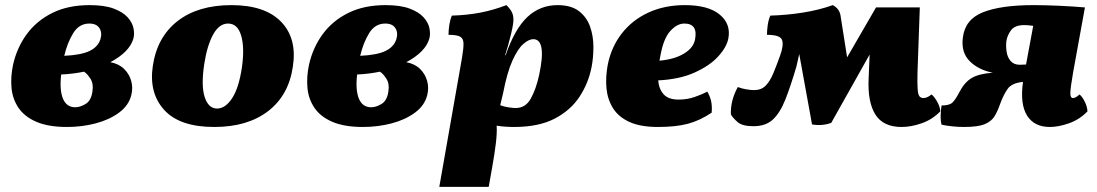

<svg xmlns="http://www.w3.org/2000/svg" viewBox="-20 -487 4287 750"><path d="M242 9Q169 9 122.5 -11Q76 -31 52.5 -65.5Q29 -100 25 -143.5Q21 -187 31 -234Q46 -301 84.5 -353.5Q123 -406 184.5 -436.5Q246 -467 330 -467Q388 -467 424 -453.5Q460 -440 478.5 -419.5Q497 -399 501.5 -376.5Q506 -354 501 -336Q486 -284 411 -244Q444 -238 464.5 -218Q485 -198 492.5 -171Q500 -144 493 -116Q483 -75 445 -47Q407 -19 353.5 -5Q300 9 242 9ZM329 -395Q289 -395 266 -357.5Q243 -320 231 -269Q296 -272 329 -287.5Q362 -303 372 -333Q380 -359 368.5 -377Q357 -395 329 -395ZM341 -129Q346 -160 333 -180Q320 -200 308 -207Q265 -198 219 -196Q212 -135 226 -101.5Q240 -68 274 -68Q293 -68 314.5 -81Q336 -94 341 -129Z M817 9Q682 9 621.5 -57.5Q561 -124 577 -230Q594 -343 674 -405Q754 -467 884 -467Q1015 -467 1078 -402Q1141 -337 1124 -227Q1108 -115 1027.5 -53Q947 9 817 9ZM828 -63Q860 -63 886.5 -103Q913 -143 925 -224Q936 -301 922 -348Q908 -395 871 -395Q836 -395 812.5 -352Q789 -309 778 -238Q765 -153 779.5 -108Q794 -63 828 -63Z M1398 9Q1325 9 1278.5 -11Q1232 -31 1208.5 -65.5Q1185 -100 1181 -143.5Q1177 -187 1187 -234Q1202 -301 1240.5 -353.5Q1279 -406 1340.5 -436.5Q1402 -467 1486 -467Q1544 -467 1580 -453.5Q1616 -440 1634.5 -419.5Q1653 -399 1657.5 -376.5Q1662 -354 1657 -336Q1642 -284 1567 -244Q1600 -238 1620.5 -218Q1641 -198 1648.5 -171Q1656 -144 1649 -116Q1639 -75 1601 -47Q1563 -19 1509.5 -5Q1456 9 1398 9ZM1485 -395Q1445 -395 1422 -357.5Q1399 -320 1387 -269Q1452 -272 1485 -287.5Q1518 -303 1528 -333Q1536 -359 1524.5 -377Q1513 -395 1485 -395ZM1497 -129Q1502 -160 1489 -180Q1476 -200 1464 -207Q1421 -198 1375 -196Q1368 -135 1382 -101.5Q1396 -68 1430 -68Q1449 -68 1470.5 -81Q1492 -94 1497 -129Z M1696 243 1785 -263Q1791 -299 1790.5 -318Q1790 -337 1777 -344Q1764 -351 1732 -351Q1732 -369 1735 -389Q1738 -409 1745 -426Q1807 -428 1858 -438Q1909 -448 1958 -467Q1976 -450 1982 -433.5Q1988 -417 1984 -392Q1982 -378 1976.5 -355Q1971 -332 1964.5 -309Q1958 -286 1953 -271H1955Q1991 -375 2040.5 -421Q2090 -467 2158 -467Q2211 -467 2241.5 -443.5Q2272 -420 2285 -383Q2298 -346 2298 -304Q2298 -262 2291 -226Q2279 -163 2244 -109.5Q2209 -56 2146.5 -23.5Q2084 9 1988 9Q1952 9 1920 4Q1922 31 1917 72.5Q1912 114 1902 170L1889 243ZM1945 -122 1934 -76Q1946 -71 1964.5 -68Q1983 -65 1994 -65Q2033 -65 2053.5 -102Q2074 -139 2086 -194Q2116 -334 2063 -334Q2046 -334 2024.5 -315.5Q2003 -297 1982 -251Q1961 -205 1945 -122Z M2550 9Q2482 9 2439 -10.5Q2396 -30 2374.5 -64.5Q2353 -99 2349 -142.5Q2345 -186 2354 -234Q2368 -304 2409 -356.5Q2450 -409 2513 -438Q2576 -467 2655 -467Q2747 -467 2791.5 -430Q2836 -393 2825 -336Q2818 -302 2785 -266Q2752 -230 2693 -203.5Q2634 -177 2551 -173Q2554 -139 2572.5 -118.5Q2591 -98 2631 -98Q2664 -98 2693 -108Q2722 -118 2743 -129Q2754 -110 2758 -91Q2762 -72 2760 -47Q2714 -16 2667 -3.5Q2620 9 2550 9ZM2560 -271Q2558 -260 2556 -250Q2614 -255 2651.5 -277.5Q2689 -300 2695 -333Q2707 -395 2653 -395Q2625 -395 2598.5 -366Q2572 -337 2560 -271Z M3502 9Q3430 9 3399.5 -39.5Q3369 -88 3373 -178L3377 -274L3227 -7Q3191 6 3152 -1L3102 -276L3091 -227Q3068 -149 3047.5 -97.5Q3027 -46 2999 -20Q2971 6 2923 6Q2880 6 2861.5 -10Q2843 -26 2835 -40Q2833 -94 2862 -147Q2877 -141 2895.5 -138Q2914 -135 2925 -135Q2954 -135 2971 -152.5Q2988 -170 3000.5 -200Q3013 -230 3027 -269Q3042 -310 3035 -330.5Q3028 -351 2976 -351Q2976 -369 2979 -389.5Q2982 -410 2989 -426Q3055 -428 3117.5 -438Q3180 -448 3233 -467Q3258 -454 3263 -428L3289 -263L3402 -458H3573L3564 -205Q3563 -162 3564.5 -140Q3566 -118 3571.5 -111Q3577 -104 3587 -104Q3593 -104 3600 -106.5Q3607 -109 3619 -118Q3630 -109 3641 -89.5Q3652 -70 3653 -52Q3622 -20 3580.5 -5.5Q3539 9 3502 9Z M3746 9Q3723 9 3699.5 6.5Q3676 4 3658 0Q3654 -14 3654.5 -36.5Q3655 -59 3658 -75Q3688 -75 3700 -86Q3712 -97 3728 -128Q3748 -166 3776 -182.5Q3804 -199 3858 -203Q3802 -214 3768 -248Q3734 -282 3741 -339Q3749 -411 3819.5 -439Q3890 -467 4017 -467Q4062 -467 4117 -464.5Q4172 -462 4218 -458L4172 -205Q4161 -142 4161 -123Q4161 -104 4171 -104Q4177 -104 4183 -107.5Q4189 -111 4197 -118Q4208 -109 4217.5 -89.5Q4227 -70 4228 -52Q4197 -20 4156 -5.5Q4115 9 4081 9Q4020 9 3992 -35.5Q3964 -80 3976 -167Q3932 -163 3915.5 -139Q3899 -115 3886 -79Q3877 -53 3865 -33Q3853 -13 3826.5 -2Q3800 9 3746 9ZM3911 -325Q3909 -307 3912 -285.5Q3915 -264 3927.5 -249Q3940 -234 3964 -234Q3972 -234 3988 -235L4016 -386Q3997 -389 3981 -389Q3944 -389 3929 -368.5Q3914 -348 3911 -325Z"/></svg>

Font: Vollkorn Black
Style: Italic
Weight: 900
Italic angle: -11°
Designer: Friedrich Althausen
Foundry: Friedrich Althausen
Version: Version 5.000; ttfautohint (v1.8.3)